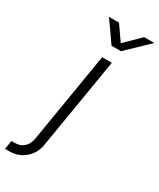

<svg xmlns="http://www.w3.org/2000/svg" viewBox="-342 -803 894 1080"><g transform="rotate(30 105.5 -263.0)"><path d="M106.4 -515.6H169.4L71.3 74.7Q62 131.3 20 167.7Q-22 204.1 -82 204.1H-108.9L-99.6 147.9H-78.1Q-43.5 147.9 -20 127.4Q3.4 106.9 10.3 65.9ZM91.3 -731.4 157.7 -636.2 254.9 -731.4H320.3V-731L181.2 -597.7H120.1L26.4 -731V-731.4Z"/></g></svg>

Font: Inter Display Light
Style: Italic
Weight: 300
Italic angle: -9.39999°
Designer: Rasmus Andersson
Foundry: rsms
Version: Version 4.000;git-a52131595